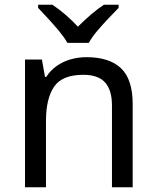

<svg xmlns="http://www.w3.org/2000/svg" viewBox="-20 -786 658 806"><path d="M343 -546Q439 -546 488 -499.5Q537 -453 537 -349V0H450V-343Q450 -408 421 -440Q392 -472 330 -472Q241 -472 207 -422Q173 -372 173 -278V0H85V-536H156L169 -463H174Q192 -491 218.5 -509.5Q245 -528 277 -537Q309 -546 343 -546ZM263 -606Q250 -629 228 -655.5Q206 -682 182 -708Q158 -734 140 -753V-766H200Q226 -749 254 -725Q282 -701 307 -674Q334 -701 362 -725Q390 -749 416 -766H478V-753Q459 -734 434.5 -708Q410 -682 387.5 -655.5Q365 -629 353 -606Z"/></svg>

Font: Noto Sans Khmer UI
Style: Regular
Weight: 400
Designer: Danh Hong and the Monotype Design Team
Foundry: Monotype Imaging Inc.
Version: Version 2.002